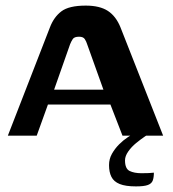

<svg xmlns="http://www.w3.org/2000/svg" viewBox="-20 -484 616 685"><path d="M8 0 158 -386Q172 -423 199 -443.5Q226 -464 286 -464Q336 -464 365 -445Q394 -426 410 -386L562 0H417L374 -111H151L111 0ZM173 -164H349L291 -326Q288 -336 282.5 -344.5Q277 -353 262 -353Q245 -353 239.5 -344.5Q234 -336 230 -326ZM465 181Q428 181 407 172.5Q386 164 377.5 147Q369 130 369 105Q369 83 379.5 64.5Q390 46 405 31Q420 16 436 5.5Q452 -5 463 -11H521Q513 -8 497.5 2.5Q482 13 465.5 26.5Q449 40 437.5 56.5Q426 73 426 88Q426 118 442.5 126Q459 134 485 134Q502 134 510.5 133.5Q519 133 523 132.5Q527 132 529 132Q529 149 525 160Q521 171 507.5 176Q494 181 465 181Z"/></svg>

Font: Genos SemiBold
Style: Regular
Weight: 600
Designer: Robert E. Leuschke
Foundry: Robert E. Leuschke
Version: Version 1.010